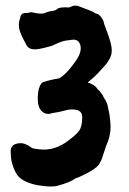

<svg xmlns="http://www.w3.org/2000/svg" viewBox="-20 -661 466 696"><path d="M193 11Q184 15 163 15Q142 15 114 10Q58 -2 41 -29Q19 -65 19 -106Q15 -142 56 -142Q65 -142 77.5 -136Q90 -130 95 -125Q101 -122 120 -120Q179 -112 231 -154Q265 -179 271.5 -195.5Q278 -212 278 -235Q278 -258 258 -262.5Q238 -267 215.5 -260.5Q193 -254 169 -251Q145 -242 128.5 -261Q112 -280 119 -331Q123 -352 133 -362Q162 -372 190 -376Q198 -377 215.5 -393Q233 -409 255.5 -441.5Q278 -474 271 -498Q264 -522 236 -516Q216 -514 207.5 -511.5Q199 -509 168 -495Q124 -482 105.5 -482Q87 -482 78 -494Q53 -538 49.5 -558Q46 -578 53 -595Q54 -605 59.5 -610Q65 -615 81 -614Q91 -619 107 -614Q133 -609 142 -614L160 -620Q180 -621 187.5 -628.5Q195 -636 230 -634L246 -640Q260 -642 269 -637Q302 -625 320 -617Q319 -614 337 -609Q355 -594 358 -573Q374 -533 381.5 -504Q389 -475 381 -456Q373 -437 360.5 -423.5Q348 -410 339 -400Q325 -384 298 -362Q325 -354 334 -337Q337 -336 345 -326Q353 -316 356 -308Q370 -288 372 -268Q378 -248 380.5 -210Q383 -172 365 -133L354 -100Q347 -75 336.5 -62Q326 -49 294 -32.5Q262 -16 255 -15Q232 1 193 11Z"/></svg>

Font: Caveat Brush
Style: Regular
Weight: 400
Designer: Pablo Impallari
Foundry: Creative Lab NY
Version: Version 1.096; ttfautohint (v1.3)